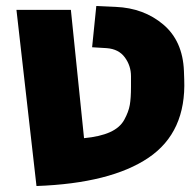

<svg xmlns="http://www.w3.org/2000/svg" viewBox="-20 -612 652 642"><path d="M102 10 35 -579H217L261 -150Q314 -155 347.5 -170Q381 -185 395.5 -211.5Q410 -238 414 -261Q418 -284 418 -322V-357Q418 -392 397.5 -420Q377 -448 337 -451L288 -454L302 -592L367 -589Q461 -585 526 -530Q591 -475 595 -375L596 -347Q603 -170 476.5 -84.5Q350 1 102 10Z"/></svg>

Font: Assistant ExtraBold
Style: Regular
Weight: 800
Designer: Hebrew By Ben Nathan, Latin by Paul Hunt
Version: Version 2.001;PS 002.001;hotconv 1.0.88;makeotf.lib2.5.64775